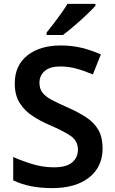

<svg xmlns="http://www.w3.org/2000/svg" viewBox="-20 -958 590 988"><path d="M508 -195Q508 -100 439 -45Q370 10 248 10Q130 10 48 -30V-150Q93 -130 147 -113.5Q201 -97 257 -97Q321 -97 351 -122Q381 -147 381 -188Q381 -233 343 -259Q305 -285 232 -316Q188 -335 148 -361Q108 -387 82 -427Q56 -467 56 -529Q56 -621 120.5 -672.5Q185 -724 293 -724Q350 -724 399.5 -712Q449 -700 499 -678L458 -575Q413 -594 372.5 -605Q332 -616 289 -616Q237 -616 210 -592.5Q183 -569 183 -532Q183 -502 198 -482Q213 -462 244.5 -445Q276 -428 326 -406Q383 -381 424 -354Q465 -327 486.5 -289Q508 -251 508 -195ZM471 -928Q455 -910 424.5 -881Q394 -852 361 -824Q328 -796 304 -778H220V-791Q235 -809 255 -835Q275 -861 294.5 -888.5Q314 -916 327 -938H471Z"/></svg>

Font: Noto Sans SemiBold
Style: Regular
Weight: 600
Designer: Monotype Design Team
Foundry: Monotype Imaging Inc.
Version: Version 2.007